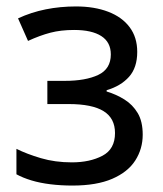

<svg xmlns="http://www.w3.org/2000/svg" viewBox="-20 -566 505 596"><path d="M216 -546Q273 -546 316 -529.5Q359 -513 382.5 -481.5Q406 -450 406 -405Q406 -356 380.5 -327.5Q355 -299 311 -286V-282Q341 -273 366.5 -257Q392 -241 407.5 -215Q423 -189 423 -148Q423 -104 400 -68Q377 -32 328.5 -11Q280 10 205 10Q169 10 136.5 6Q104 2 77.5 -6Q51 -14 31 -25V-104Q63 -88 107 -75Q151 -62 203 -62Q259 -62 298 -82.5Q337 -103 337 -153Q337 -199 301.5 -221Q266 -243 193 -243H127V-315H181Q246 -315 285 -333.5Q324 -352 324 -397Q324 -435 294.5 -454Q265 -473 210 -473Q169 -473 136.5 -464.5Q104 -456 67 -439L36 -509Q77 -528 122 -537Q167 -546 216 -546Z"/></svg>

Font: Noto Sans Display
Style: Regular
Weight: 400
Designer: Monotype Design Team
Foundry: Monotype Imaging Inc.
Version: Version 2.003